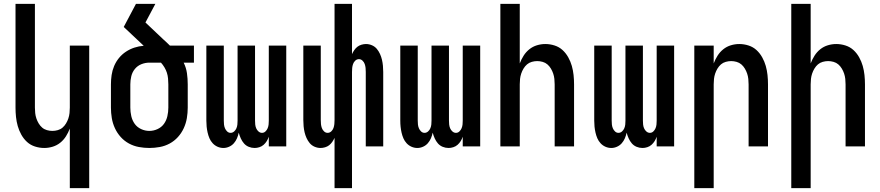

<svg xmlns="http://www.w3.org/2000/svg" viewBox="-20 -755 4540 990"><path d="M340 215V-92Q332 -71 320 -52Q308 -33 290.5 -19Q273 -5 251.5 1.5Q230 8 208 8Q184 8 160.5 0.5Q137 -7 119.5 -23Q102 -39 90 -60.5Q78 -82 71.5 -105Q65 -128 62.5 -152Q60 -176 60 -200V-735H160V-200Q160 -186 161.5 -172Q163 -158 167.5 -144.5Q172 -131 179.5 -118.5Q187 -106 197.5 -97Q208 -88 222 -84Q236 -80 250 -80Q264 -80 278 -84Q292 -88 302.5 -97Q313 -106 320.5 -118.5Q328 -131 332.5 -144.5Q337 -158 338.5 -172Q340 -186 340 -200V-520H440V215Z M750 8Q723 8 696 3Q669 -2 645 -15Q621 -28 602.5 -48.5Q584 -69 572.5 -94Q561 -119 556.5 -146Q552 -173 552 -200V-320Q552 -344 555.5 -368Q559 -392 568.5 -414.5Q578 -437 593.5 -456Q609 -475 629.5 -488.5Q650 -502 673 -509.5Q696 -517 721 -519L618 -616L681 -735H781L730 -639L822 -552Q831 -544 839.5 -536Q848 -528 856 -520H980V-432H927Q940 -406 944 -377.5Q948 -349 948 -320V-200Q948 -173 943.5 -146Q939 -119 927.5 -94Q916 -69 897.5 -48.5Q879 -28 855 -15Q831 -2 804 3Q777 8 750 8ZM750 -80Q772 -80 792.5 -89.5Q813 -99 825.5 -116.5Q838 -134 843 -156Q848 -178 848 -200V-320Q848 -335 846.5 -350.5Q845 -366 840.5 -380Q836 -394 828 -407.5Q820 -421 810 -432H750Q729 -432 709 -424Q689 -416 675.5 -399.5Q662 -383 657 -362Q652 -341 652 -320V-200Q652 -178 657 -156Q662 -134 674.5 -116.5Q687 -99 707.5 -89.5Q728 -80 750 -80Z M1132 8Q1116 8 1101.5 1.5Q1087 -5 1076.5 -16.5Q1066 -28 1060 -42Q1054 -56 1050.5 -71.5Q1047 -87 1045.5 -102Q1044 -117 1044 -133V-520H1134V-133Q1134 -123 1135 -113Q1136 -103 1140 -93.5Q1144 -84 1151.5 -77Q1159 -70 1169 -70Q1179 -70 1187 -77Q1195 -84 1199 -93.5Q1203 -103 1204 -113Q1205 -123 1205 -133V-520H1295V-133Q1295 -123 1296 -113Q1297 -103 1301 -93.5Q1305 -84 1313 -77Q1321 -70 1331 -70Q1341 -70 1348.5 -77Q1356 -84 1360 -93.5Q1364 -103 1365 -113Q1366 -123 1366 -133V-520H1456V0H1366V-50Q1362 -38 1355.5 -27.5Q1349 -17 1339.5 -8.5Q1330 0 1317.5 4Q1305 8 1293 8Q1277 8 1262.5 2Q1248 -4 1238 -15.5Q1228 -27 1221.5 -41.5Q1215 -56 1211 -71Q1208 -56 1202 -42Q1196 -28 1186 -16.5Q1176 -5 1161.5 1.5Q1147 8 1132 8Z M1705 215V-44Q1700 -33 1693 -23Q1686 -13 1677 -6Q1668 1 1656 4.5Q1644 8 1633 8Q1617 8 1602 1.5Q1587 -5 1577 -17Q1567 -29 1560.5 -43.5Q1554 -58 1550.5 -73Q1547 -88 1545.5 -104Q1544 -120 1544 -136V-520H1634V-136Q1634 -125 1635 -115Q1636 -105 1639.5 -95Q1643 -85 1651 -77.5Q1659 -70 1669 -70Q1680 -70 1688 -77.5Q1696 -85 1699.5 -95Q1703 -105 1704 -115Q1705 -125 1705 -136V-735H1795V-476Q1800 -487 1807 -497Q1814 -507 1823 -514Q1832 -521 1844 -524.5Q1856 -528 1867 -528Q1883 -528 1898 -521.5Q1913 -515 1923 -503Q1933 -491 1939.5 -476.5Q1946 -462 1949.5 -447Q1953 -432 1954.5 -416Q1956 -400 1956 -384V0H1866V-384Q1866 -395 1865 -405Q1864 -415 1860.5 -425Q1857 -435 1849 -442.5Q1841 -450 1831 -450Q1820 -450 1812 -442.5Q1804 -435 1800.5 -425Q1797 -415 1796 -405Q1795 -395 1795 -384V215Z M2132 8Q2116 8 2101.5 1.5Q2087 -5 2076.5 -16.5Q2066 -28 2060 -42Q2054 -56 2050.5 -71.5Q2047 -87 2045.5 -102Q2044 -117 2044 -133V-520H2134V-133Q2134 -123 2135 -113Q2136 -103 2140 -93.5Q2144 -84 2151.5 -77Q2159 -70 2169 -70Q2179 -70 2187 -77Q2195 -84 2199 -93.5Q2203 -103 2204 -113Q2205 -123 2205 -133V-520H2295V-133Q2295 -123 2296 -113Q2297 -103 2301 -93.5Q2305 -84 2313 -77Q2321 -70 2331 -70Q2341 -70 2348.5 -77Q2356 -84 2360 -93.5Q2364 -103 2365 -113Q2366 -123 2366 -133V-520H2456V0H2366V-50Q2362 -38 2355.5 -27.5Q2349 -17 2339.5 -8.5Q2330 0 2317.5 4Q2305 8 2293 8Q2277 8 2262.5 2Q2248 -4 2238 -15.5Q2228 -27 2221.5 -41.5Q2215 -56 2211 -71Q2208 -56 2202 -42Q2196 -28 2186 -16.5Q2176 -5 2161.5 1.5Q2147 8 2132 8Z M2560 0V-735H2660V-428Q2668 -449 2680 -468Q2692 -487 2709.5 -501Q2727 -515 2748.5 -521.5Q2770 -528 2792 -528Q2816 -528 2839.5 -520.5Q2863 -513 2880.5 -497Q2898 -481 2910 -459.5Q2922 -438 2928.5 -415Q2935 -392 2937.5 -368Q2940 -344 2940 -320V0H2840V-320Q2840 -334 2838.5 -348Q2837 -362 2832.5 -375.5Q2828 -389 2820.5 -401.5Q2813 -414 2802.5 -423Q2792 -432 2778 -436Q2764 -440 2750 -440Q2736 -440 2722 -436Q2708 -432 2697.5 -423Q2687 -414 2679.5 -401.5Q2672 -389 2667.5 -375.5Q2663 -362 2661.5 -348Q2660 -334 2660 -320V0Z M3132 8Q3116 8 3101.5 1.5Q3087 -5 3076.5 -16.5Q3066 -28 3060 -42Q3054 -56 3050.5 -71.5Q3047 -87 3045.5 -102Q3044 -117 3044 -133V-520H3134V-133Q3134 -123 3135 -113Q3136 -103 3140 -93.5Q3144 -84 3151.5 -77Q3159 -70 3169 -70Q3179 -70 3187 -77Q3195 -84 3199 -93.5Q3203 -103 3204 -113Q3205 -123 3205 -133V-520H3295V-133Q3295 -123 3296 -113Q3297 -103 3301 -93.5Q3305 -84 3313 -77Q3321 -70 3331 -70Q3341 -70 3348.5 -77Q3356 -84 3360 -93.5Q3364 -103 3365 -113Q3366 -123 3366 -133V-520H3456V0H3366V-50Q3362 -38 3355.5 -27.5Q3349 -17 3339.5 -8.5Q3330 0 3317.5 4Q3305 8 3293 8Q3277 8 3262.5 2Q3248 -4 3238 -15.5Q3228 -27 3221.5 -41.5Q3215 -56 3211 -71Q3208 -56 3202 -42Q3196 -28 3186 -16.5Q3176 -5 3161.5 1.5Q3147 8 3132 8Z M3560 215V-520H3660V-428Q3668 -449 3680 -468Q3692 -487 3709.5 -501Q3727 -515 3748.5 -521.5Q3770 -528 3792 -528Q3816 -528 3839.5 -520.5Q3863 -513 3880.5 -497Q3898 -481 3910 -459.5Q3922 -438 3928.5 -415Q3935 -392 3937.5 -368Q3940 -344 3940 -320V0H3840V-320Q3840 -334 3838.5 -348Q3837 -362 3832.5 -375.5Q3828 -389 3820.5 -401.5Q3813 -414 3802.5 -423Q3792 -432 3778 -436Q3764 -440 3750 -440Q3736 -440 3722 -436Q3708 -432 3697.5 -423Q3687 -414 3679.5 -401.5Q3672 -389 3667.5 -375.5Q3663 -362 3661.5 -348Q3660 -334 3660 -320V215Z M4060 215V-735H4160V-428Q4168 -449 4180 -468Q4192 -487 4209.5 -501Q4227 -515 4248.5 -521.5Q4270 -528 4292 -528Q4316 -528 4339.5 -520.5Q4363 -513 4380.5 -497Q4398 -481 4410 -459.5Q4422 -438 4428.5 -415Q4435 -392 4437.5 -368Q4440 -344 4440 -320V0H4340V-320Q4340 -334 4338.5 -348Q4337 -362 4332.5 -375.5Q4328 -389 4320.5 -401.5Q4313 -414 4302.5 -423Q4292 -432 4278 -436Q4264 -440 4250 -440Q4236 -440 4222 -436Q4208 -432 4197.5 -423Q4187 -414 4179.5 -401.5Q4172 -389 4167.5 -375.5Q4163 -362 4161.5 -348Q4160 -334 4160 -320V215Z"/></svg>

Font: Iosevka Semibold
Style: Regular
Weight: 600
Monospace: yes
Designer: Belleve Invis
Foundry: Belleve Invis
Version: Version 33.2.3; ttfautohint (v1.8.4)